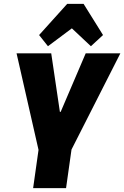

<svg xmlns="http://www.w3.org/2000/svg" viewBox="-20 -977 645 997"><path d="M66 -700H246L291 -396H295L425 -700H605L346 -190H182ZM188 -255H359L323 0H152ZM183 -795 329 -957H414L515 -795L452 -737L304 -876H415L229 -737Z"/></svg>

Font: Pathway Extreme Condensed ExtraBold
Style: Italic
Weight: 800
Width: 3
Italic angle: -8°
Version: Version 1.001;gftools[0.9.26]